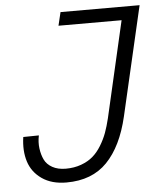

<svg xmlns="http://www.w3.org/2000/svg" viewBox="-51 -734 656 789"><g transform="rotate(-5 277.0 -340.0)"><path d="M191.9 9.8Q130.9 9.8 90.8 -18.1Q50.8 -45.9 36.6 -90.8Q22.5 -135.7 30.8 -191.9L95.2 -192.9Q89.4 -165.5 92.8 -139.4Q96.2 -113.3 106 -92.8Q115.7 -72.3 138.4 -59.6Q161.1 -46.9 193.8 -46.9Q228.5 -46.9 257.3 -57.4Q286.1 -67.9 305.9 -85Q325.7 -102.1 341.3 -127.7Q356.9 -153.3 366.5 -179.4Q376 -205.6 383.8 -237.8L475.1 -634.8H214.8L228 -689.9H554.2L450.2 -240.2Q421.9 -118.7 359.6 -54.4Q297.4 9.8 191.9 9.8Z"/></g></svg>

Font: HK Grotesk Light Italic
Style: Regular
Weight: 300
Italic angle: -13°
Designer: Alfredo Marco Pradil and Stefan Peev
Foundry: Hanken Design Co.
Version: Version 1.000;PS 001.000;hotconv 1.0.88;makeotf.lib2.5.64775